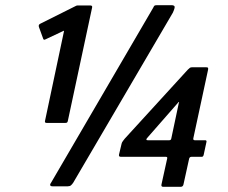

<svg xmlns="http://www.w3.org/2000/svg" viewBox="-20 -720 880 742"><path d="M160 -245Q152 -245 154 -253L227 -598Q228 -603 224 -600L156 -568Q149 -564 147 -570L131 -614Q127 -624 135 -628L267 -694Q272 -697 275 -698Q278 -699 283 -699H328Q338 -699 336 -691L242 -252Q241 -248 239 -246.5Q237 -245 233 -245ZM611 2Q602 2 604 -7L626 -107Q628 -114 621 -114H447Q438 -114 440 -123L450 -165Q451 -170 455.5 -175.5Q460 -181 462 -184L706 -451Q711 -456 714 -458Q717 -460 722 -460H777Q783 -460 784 -457.5Q785 -455 784 -450L727 -185Q726 -178 733 -178H773Q779 -178 778 -172L767 -121Q765 -114 760 -114H720Q713 -114 711 -107L689 -7Q687 2 678 2ZM551 -178H634Q641 -178 642 -185L671 -322Q673 -326 671.5 -326Q670 -326 668 -323L548 -186Q542 -178 551 -178ZM183 0Q175 0 174 -4.5Q173 -9 178 -15L572 -690Q575 -697 577.5 -698.5Q580 -700 588 -700H642Q652 -700 654.5 -695.5Q657 -691 648 -671L263 -14Q259 -8 254.5 -4Q250 0 242 0Z"/></svg>

Font: Glory Thin
Style: Bold Italic
Weight: 700
Italic angle: -12°
Version: Version 1.011